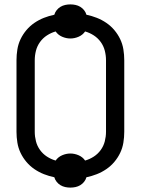

<svg xmlns="http://www.w3.org/2000/svg" viewBox="-20 -804 640 873"><path d="M300 49Q288 49 276.5 46.5Q265 44 255 38Q245 32 237.5 22.5Q230 13 227 2Q203 -3 180 -12Q157 -21 136.5 -35Q116 -49 100 -68Q84 -87 73.5 -109Q63 -131 59 -155.5Q55 -180 55 -205V-530Q55 -555 59 -579.5Q63 -604 73.5 -626Q84 -648 100 -667Q116 -686 136.5 -700Q157 -714 180 -723Q203 -732 227 -737Q230 -748 237.5 -757.5Q245 -767 255 -773Q265 -779 276.5 -781.5Q288 -784 300 -784Q312 -784 323.5 -781.5Q335 -779 345 -773Q355 -767 362.5 -757.5Q370 -748 373 -737Q397 -732 420 -723Q443 -714 463.5 -700Q484 -686 500 -667Q516 -648 526.5 -626Q537 -604 541 -579.5Q545 -555 545 -530V-205Q545 -180 541 -155.5Q537 -131 526.5 -109Q516 -87 500 -68Q484 -49 463.5 -35Q443 -21 420 -12Q397 -3 373 2Q370 13 362.5 22.5Q355 32 345 38Q335 44 323.5 46.5Q312 49 300 49ZM367 -74Q388 -80 406.5 -92Q425 -104 438 -122Q451 -140 456.5 -161.5Q462 -183 462 -205V-530Q462 -552 456.5 -573.5Q451 -595 438 -613Q425 -631 406.5 -643Q388 -655 367 -661Q356 -645 337.5 -637Q319 -629 300 -629Q281 -629 262.5 -637Q244 -645 233 -661Q212 -655 193.5 -643Q175 -631 162 -613Q149 -595 143.5 -573.5Q138 -552 138 -530V-205Q138 -183 143.5 -161.5Q149 -140 162 -122Q175 -104 193.5 -92Q212 -80 233 -74Q244 -90 262.5 -98Q281 -106 300 -106Q319 -106 337.5 -98Q356 -90 367 -74Z"/></svg>

Font: R Plex Mono
Style: Regular
Weight: 400
Monospace: yes
Designer: Belleve Invis
Foundry: Belleve Invis
Version: Version 31.8.0